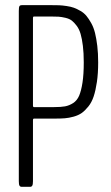

<svg xmlns="http://www.w3.org/2000/svg" viewBox="-20 -722 429 742"><path d="M64 0Q58.1 0 55.4 -4.4Q52.7 -8.8 52.7 -22V-679.7Q52.7 -694.3 55.2 -698.2Q57.6 -702.1 64 -702.1H177.7Q195.8 -702.1 208.3 -701.7Q220.7 -701.2 237.3 -698.7Q253.9 -696.3 265.4 -692.1Q276.9 -688 290.8 -679.9Q304.7 -671.9 314 -660.6Q323.2 -649.4 332.5 -632.8Q341.8 -616.2 347.2 -594.7Q352.5 -573.2 356 -544.4Q359.4 -515.6 359.4 -481Q359.4 -438.5 354.5 -405.3Q349.6 -372.1 342 -349.4Q334.5 -326.7 321.5 -310.5Q308.6 -294.4 295.9 -285.4Q283.2 -276.4 264.6 -271.2Q246.1 -266.1 230.5 -264.9Q214.8 -263.7 193.4 -263.7H111.3Q107.4 -263.7 107.4 -256.8V-22Q107.4 -9.3 104.7 -4.6Q102.1 0 96.2 0ZM110.8 -308.1Q110.8 -308.1 189.5 -308.1Q215.3 -308.1 231.4 -311Q247.6 -314 262.7 -323.7Q277.8 -333.5 285.9 -352.3Q293.9 -371.1 298.8 -402.8Q303.7 -434.6 303.7 -481Q303.7 -517.1 300.3 -544.7Q296.9 -572.3 291.5 -590.8Q286.1 -609.4 276.4 -622.3Q266.6 -635.3 257.6 -642.3Q248.5 -649.4 233.2 -653.1Q217.8 -656.7 206.3 -657.5Q194.8 -658.2 175.8 -658.2H111.3Q107.4 -658.2 107.4 -651.9V-314Q107.4 -308.1 110.8 -308.1Z"/></svg>

Font: BenchNine Light
Style: Regular
Weight: 300
Version: Version 1 ; ttfautohint (v0.92.18-e454-dirty) -l 8 -r 50 -G 